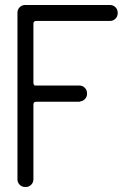

<svg xmlns="http://www.w3.org/2000/svg" viewBox="-20 -750 502 770"><path d="M300 -343V-342H127Q120 -342 117 -339.5Q114 -337 114 -331V-31Q114 -18 105 -9Q96 0 83 0H81Q68 0 59 -9Q50 -18 50 -31V-699Q50 -712 59 -721Q68 -730 81 -730H421Q434 -730 443 -721Q452 -712 452 -699V-697Q452 -684 443 -675Q434 -666 421 -666H127Q120 -666 117 -663.5Q114 -661 114 -655V-419Q114 -412 117 -409L119 -407H298Q311 -407 320 -398Q329 -389 329 -376V-374Q329 -361 320 -352Q312 -344 300 -343Z"/></svg>

Font: Gardens CM
Style: Regular
Weight: 400
Designer: Created by: Aleksander Shevchuk, 2010. Modifed by: Daren Olsen, 2020.
Foundry: High-Logic / FontCreator v.13.0.0 build 2663 (64-bit)
Version: Version 3.003 Ukrainian, initial release